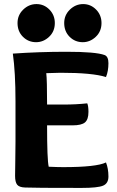

<svg xmlns="http://www.w3.org/2000/svg" viewBox="-20 -920 572 942"><path d="M207 -561Q211 -529 211 -407H290Q354 -407 408 -413Q414 -400 414 -371Q414 -334 397 -319.5Q380 -305 336 -305H211Q211 -136 219 -102Q263 -100 290 -100Q453 -100 500 -123Q512 -93 512 -54Q512 -20 485.5 -9Q459 2 380 2Q141 2 103 0Q74 -1 64 -14Q54 -27 54 -57Q54 -73 55 -131Q56 -189 56 -224V-424Q56 -565 43 -657Q172 -666 306 -666Q450 -666 493 -650Q512 -643 512 -610Q512 -571 500 -542Q434 -563 277 -563Q257 -563 207 -561ZM386 -713Q348 -713 321.5 -739.5Q295 -766 295 -807Q295 -846 323 -873Q351 -900 388 -900Q425 -900 451.5 -873Q478 -846 478 -807Q478 -766 450 -739.5Q422 -713 386 -713ZM157 -713Q119 -713 92.5 -739.5Q66 -766 66 -807Q66 -846 94 -873Q122 -900 159 -900Q196 -900 222.5 -873Q249 -846 249 -807Q249 -766 221 -739.5Q193 -713 157 -713Z"/></svg>

Font: Overlock Black
Style: Regular
Weight: 900
Designer: Dario Muhafara
Foundry: Dario Manuel Muhafara
Version: Version 1.002